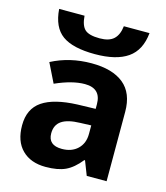

<svg xmlns="http://www.w3.org/2000/svg" viewBox="-110 -810 781 903"><g transform="rotate(15 280.5 -358.0)"><path d="M394.5 0 367.7 -68.8H364.3Q329.1 -24.9 292.2 -7.8Q255.4 9.3 195.8 9.3Q123 9.3 81.1 -32.5Q39.1 -74.2 39.1 -151.4Q39.1 -231.9 95.5 -270.3Q151.9 -308.6 265.6 -313L353.5 -315.4V-337.9Q353.5 -415 274.9 -415Q213.9 -415 131.8 -378.4L85.9 -471.7Q173.8 -517.6 280.3 -517.6Q382.3 -517.6 436.8 -473.1Q491.2 -428.7 491.2 -337.9V0ZM353.5 -234.9 300.3 -232.9Q239.7 -231.4 210.4 -211.4Q181.2 -191.4 181.2 -150.4Q181.2 -92.3 248 -92.3Q295.9 -92.3 324.7 -119.9Q353.5 -147.5 353.5 -193.4ZM505.9 -725.1Q497.6 -640.1 442.1 -601.6Q386.7 -563 282.7 -563Q174.8 -563 123.5 -600.1Q72.3 -637.2 65.9 -725.1H189.5Q192.9 -678.2 212.9 -659.4Q232.9 -640.6 285.2 -640.6Q331.1 -640.6 353.5 -661.4Q376 -682.1 380.9 -725.1Z"/></g></svg>

Font: Bpm'online Open Sans
Style: Bold
Weight: 700
Foundry: Ascender Corporation
Version: Version 1.10